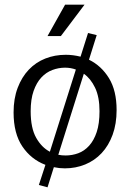

<svg xmlns="http://www.w3.org/2000/svg" viewBox="-20 -710 557 820"><path d="M356 -569 393 -560 360 -455Q413 -429 445.5 -376Q478 -323 478 -240Q478 -181 461 -134.5Q444 -88 414 -56Q384 -24 343.5 -7.5Q303 9 257 9Q233 9 210 4L183 90L146 80L174 -6Q113 -29 75.5 -84.5Q38 -140 38 -230Q38 -289 55.5 -335Q73 -381 103 -412.5Q133 -444 173.5 -460Q214 -476 261 -476Q292 -476 324 -468ZM258 -421Q230 -421 203.5 -411Q177 -401 156.5 -379Q136 -357 123.5 -321.5Q111 -286 111 -235Q111 -163 134.5 -121.5Q158 -80 193 -62L304 -413Q282 -421 258 -421ZM405 -235Q405 -296 386 -335.5Q367 -375 338 -395L229 -49Q244 -46 260 -46Q288 -46 314 -55.5Q340 -65 360.5 -87.5Q381 -110 393 -146Q405 -182 405 -235ZM240 -556H183L258 -690H341Z"/></svg>

Font: Ek Mukta Light
Style: Regular
Weight: 300
Designer: Girish Dalvi and Yashodeep Gholap
Foundry: Ek Type
Version: Version 2.538;PS 1.002;hotconv 16.6.51;makeotf.lib2.5.65220;